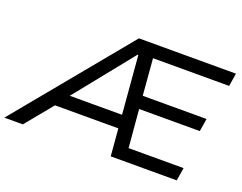

<svg xmlns="http://www.w3.org/2000/svg" viewBox="-156 -914 1417 1123"><g transform="rotate(20 552.5 -352.5)"><path d="M-46 0 535 -705H1139L1126 -624H615L649 -663L673 -370L629 -397H1068L1055 -317H632L675 -345L701 -43L661 -81H1040L1027 0H616L599 -204L625 -169H182L235 -202L69 0ZM560 -612 253 -230 230 -251H614L597 -228L565 -612Z"/></g></svg>

Font: Nunito Sans 7pt SemiExpanded
Style: Italic
Weight: 400
Width: 6
Italic angle: -9°
Designer: Vernon Adams
Foundry: Vernon Adams
Version: Version 3.101;gftools[0.9.27]